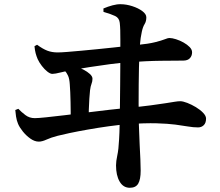

<svg xmlns="http://www.w3.org/2000/svg" viewBox="-20 -820 1040 906"><path d="M468 -780Q489.4 -789.1 511 -794.9Q532.5 -800.7 550.2 -800.1Q576.2 -799.9 604.2 -790.9Q632.3 -781.9 651.4 -767.7Q670.5 -753.5 670.5 -738.4Q670.5 -719.1 662.4 -706.4Q654.3 -693.7 649.3 -670.7Q642.6 -639.7 640.7 -612.4Q638.8 -585.1 637.6 -558.4Q636.6 -534.5 635.7 -499.5Q634.8 -464.4 634.5 -421Q634.1 -377.6 634.1 -329.5Q634.1 -281.4 635.3 -232.8Q636.6 -184.2 639 -137.7Q641 -99.2 642.4 -68.6Q643.8 -38 643.8 -14.7Q643.8 26.8 632.2 46.5Q620.6 66.1 592.6 66.1Q561.5 66.1 544.5 36.7Q527.5 7.4 527.5 -39.6Q527.5 -59.1 533.5 -86.6Q539.6 -114 542 -163Q543.8 -190.7 544.6 -232.7Q545.5 -274.6 546 -323.3Q546.5 -371.9 547 -418.9Q547.5 -465.8 547.6 -503.8Q547.8 -541.8 547.8 -561.7Q547.8 -602.1 547.9 -629.9Q548 -657.8 547.4 -677.7Q546.8 -697.7 545.1 -712.2Q542.6 -735.2 523.4 -744.4Q504.2 -753.5 468.3 -764ZM226.9 -471.3Q217.4 -471.3 203.6 -482Q189.9 -492.7 177.6 -508.8Q165.3 -524.8 157.8 -540.9Q151.9 -554.7 148.1 -569Q144.4 -583.3 142.7 -602L155 -608.8Q182.4 -588.7 204 -580.6Q225.6 -572.6 251.6 -572.6Q267.6 -572.6 296.6 -574.9Q325.6 -577.2 362.6 -580.6Q399.5 -584 439 -587.9Q478.5 -591.8 515.4 -595.8Q552.3 -599.9 581.7 -603.1Q611 -606.4 626.3 -607.7Q681.1 -613.1 711.8 -620.9Q742.5 -628.6 757.6 -634.7Q772.6 -640.7 778.6 -640.7Q792.2 -640.7 810.5 -634.9Q828.8 -629.1 846.2 -619.4Q863.6 -609.6 875 -597.9Q886.4 -586.1 886.4 -573.2Q886.4 -556.6 876.2 -545.5Q865.9 -534.4 845.9 -534.1Q829.9 -533.8 802.7 -533.7Q775.5 -533.5 740.8 -533.2Q706 -532.9 666.9 -531Q627.8 -529.1 588.2 -526.3Q547.3 -523.6 498.2 -517.1Q449 -510.7 403.4 -503.5Q357.9 -496.3 325.2 -490.6Q296 -485.6 267.7 -478.5Q239.4 -471.3 226.9 -471.3ZM272.6 -510.3Q291.3 -511.5 308.6 -510.1Q325.9 -508.8 345.4 -503Q358.8 -499.3 375.4 -490.6Q391.9 -481.9 404.2 -470.8Q416.4 -459.6 416.4 -448.5Q416.4 -435.9 411.9 -424.7Q407.4 -413.5 404.9 -394Q403.2 -378.9 401.6 -354.4Q400 -329.9 399.1 -302.4Q398.2 -274.9 398.2 -249.9L313.6 -247.7Q313.6 -268 313.6 -291.6Q313.6 -315.2 312.9 -339.2Q312.2 -363.2 311.5 -384.6Q310.7 -406.1 309.3 -421.4Q307.8 -447.8 301.2 -462.5Q294.6 -477.2 286 -485.3Q277.4 -493.4 269.6 -498.5ZM52.1 -300.8 66.5 -306.6Q80.5 -291.7 99.7 -277.1Q118.8 -262.5 144.1 -262.5Q159.4 -262.5 197 -266.4Q234.7 -270.2 285.8 -276.4Q336.9 -282.7 391.8 -289.4Q446.6 -296.1 496.9 -302Q547.1 -307.9 582.3 -311.1Q648.4 -317.1 691.9 -323Q735.4 -328.8 762.4 -333.1Q789.4 -337.4 804.9 -339.9Q820.4 -342.4 830 -342.4Q843.4 -342.4 863.7 -334.5Q884 -326.6 904.5 -314.3Q925 -301.9 938.6 -287.6Q952.3 -273.2 952.3 -260.6Q952.3 -239.8 941.5 -229.3Q930.8 -218.8 914.5 -218.8Q892 -218.8 867.4 -223.1Q842.7 -227.4 807.6 -232Q772.4 -236.6 718.6 -238.2Q664.7 -239.8 583.3 -234.1Q543.3 -231.1 493.4 -224.2Q443.5 -217.3 395.1 -208.7Q346.6 -200.2 308.3 -192.1Q269.9 -184 252.1 -179.2Q220.2 -170.9 199.4 -161.3Q178.6 -151.7 163.1 -151.7Q143.5 -151.7 123.4 -165.9Q103.2 -180.2 87.5 -199.9Q71.8 -219.6 65.1 -235.9Q58.6 -251.1 55.6 -270.8Q52.6 -290.6 52.1 -300.8Z"/></svg>

Font: Noto Serif SC
Style: Regular
Weight: 200
Designer: Ryoko NISHIZUKA 西塚涼子 (kana & ideographs); Frank Grießhammer (Latin, Greek & Cyrillic); Wenlong ZHANG 张文龙 (bopomofo); San
Foundry: Adobe
Version: Version 2.001;hotconv 1.1.0;makeotfexe 2.6.0